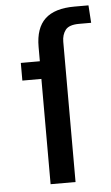

<svg xmlns="http://www.w3.org/2000/svg" viewBox="-53 -773 466 809"><g transform="rotate(-5 180.0 -368.5)"><path d="M127.9 -445.3H47.4V-520H127.9V-580.6Q127.9 -660.2 168.5 -698.5Q209 -736.8 293 -736.8H352.5L357.4 -662.6H306.2Q263.7 -662.6 248.5 -642.8Q233.4 -623 233.4 -593.3V0H127.9Z"/></g></svg>

Font: Monda Medium
Style: Regular
Weight: 500
Designer: Vernon Adams
Foundry: Vernon Adams
Version: Version 2.200